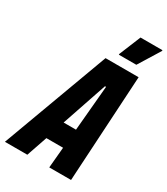

<svg xmlns="http://www.w3.org/2000/svg" viewBox="-259 -981 938 1076"><g transform="rotate(30 210.0 -443.0)"><path d="M-44 0 210 -688H424L384 0H243L255 -134H147L101 0ZM187 -258H267L293 -550H286ZM265 -742V-747L322 -886H464V-881L378 -742Z"/></g></svg>

Font: Saira Condensed ExtraBold
Style: Italic
Weight: 800
Width: 3
Italic angle: -12°
Designer: Hector Gatti with collaboration of the Omnibus-Type team
Foundry: Omnibus-Type
Version: Version 1.101